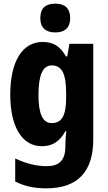

<svg xmlns="http://www.w3.org/2000/svg" viewBox="-20 -788 589 1048"><path d="M282 -768C229 -768 200 -744 200 -689C200 -635 231 -611 282 -611C332 -611 363 -635 363 -689C363 -743 334 -768 282 -768ZM213 -559C102 -559 36 -453 36 -271C36 -97 100 10 208 10C264 10 305 -13 337 -72H342C339 -50 337 -21 337 3V10C337 89 301 119 235 119C181 119 124 106 63 77V203C115 229 168 240 233 240C408 240 489 145 489 -27V-549H359L347 -480H340C307 -538 268 -559 213 -559ZM262 -431C317 -431 341 -388 341 -278V-254C341 -156 316 -116 263 -116C213 -116 190 -166 190 -270C190 -379 214 -431 262 -431Z"/></svg>

Font: Noto Sans Sinhala UI Condensed ExtraBold
Style: Regular
Weight: 800
Width: 3
Designer: Jelle Bosma - Monotype Design Team
Foundry: Monotype Imaging Inc.
Version: Version 2.006